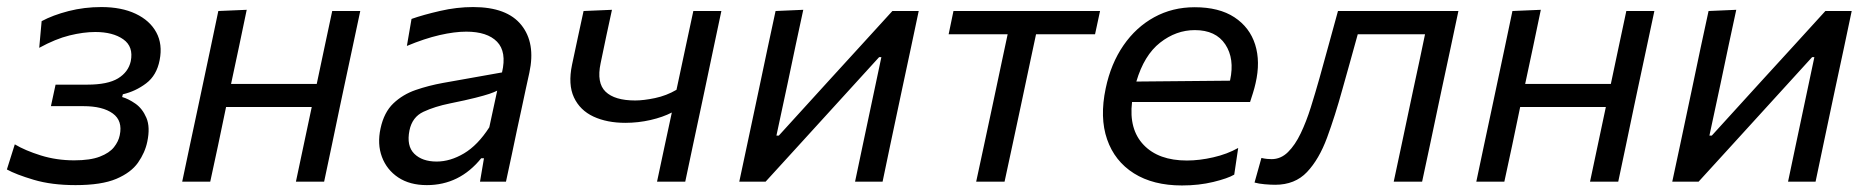

<svg xmlns="http://www.w3.org/2000/svg" viewBox="-20 -528 5428 558"><path d="M199.5 10Q130 10 78 -5.5Q26 -21 0 -35.5L23 -108.5Q53 -90.5 98.8 -76.2Q144.5 -62 195.5 -62Q242.5 -62 270.2 -72.8Q298 -83.5 311.2 -100.2Q324.5 -117 328 -135Q337 -177 307.8 -198.2Q278.5 -219.5 222.5 -219.5H128L141.5 -282H233.5Q293 -282 323 -300.2Q353 -318.5 360 -350Q368.5 -392.5 338.2 -413.8Q308 -435 257 -435Q222.5 -435 182 -425Q141.5 -415 94 -389L101 -466.5Q133.5 -484 179.2 -495.8Q225 -507.5 274.5 -507.5Q333 -507.5 374.2 -488Q415.5 -468.5 434.2 -434Q453 -399.5 444 -353.5Q435.5 -309 404.8 -285.8Q374 -262.5 337 -254L335 -246Q353 -241 373.5 -226.8Q394 -212.5 405.5 -185.5Q417 -158.5 408 -116Q401.5 -84.5 381.2 -55.5Q361 -26.5 318 -8.2Q275 10 199.5 10Z M509.5 0Q521 -55 532 -106.5Q543 -158 556 -219L566.5 -268.5Q581 -336 592 -388.8Q603 -441.5 614.5 -496L697 -499.5Q685.5 -443.5 674.5 -391.8Q663.5 -340 651.5 -284H900.5Q913.5 -345.5 924 -395Q934.5 -444.5 945.5 -496H1027Q1015.5 -441.5 1004.2 -388.8Q993 -336 978.5 -268.5L968 -219Q955.5 -158 944.5 -106.5Q933.5 -55 922 0H840Q851.5 -55 862.5 -106.2Q873.5 -157.5 886 -217H637Q624.5 -156.5 613.8 -105.8Q603 -55 591 0Z M1220.5 10Q1171 10 1137.5 -12.2Q1104 -34.5 1090 -72Q1076 -109.5 1086 -155Q1096 -201.5 1123.2 -227.5Q1150.5 -253.5 1188.2 -266.5Q1226 -279.5 1267.5 -287L1439 -317.5Q1453 -377.5 1424.5 -406.8Q1396 -436 1335 -436Q1301 -436 1257.5 -426Q1214 -416 1162.5 -394.5L1176 -473Q1210 -485 1258.8 -496.2Q1307.5 -507.5 1355 -507.5Q1453.5 -507.5 1495.2 -455.2Q1537 -403 1518.5 -317Q1513.5 -294.5 1507.8 -268.2Q1502 -242 1495.5 -210.5L1482.5 -150.5Q1475.5 -117.5 1467.8 -80.5Q1460 -43.5 1450.5 0H1375L1386.5 -68H1378.5Q1315.5 10 1220.5 10ZM1249 -58.5Q1288.5 -58.5 1328.5 -82.2Q1368.5 -106 1402 -158L1425 -264.5Q1416 -260 1402 -255.2Q1388 -250.5 1361.5 -243.8Q1335 -237 1288 -227.5Q1243.5 -218.5 1210.8 -203.2Q1178 -188 1170 -149Q1161 -104 1184 -81.2Q1207 -58.5 1249 -58.5Z M1889.5 0Q1900 -48 1911 -101Q1922 -154 1932.5 -201Q1906.5 -187.5 1870.5 -179.2Q1834.5 -171 1797.5 -171Q1744 -171 1704.8 -189.2Q1665.5 -207.5 1648 -245Q1630.5 -282.5 1642.5 -340Q1651.5 -382.5 1659.5 -419.8Q1667.5 -457 1676 -496L1758.5 -499.5Q1750 -461.5 1742.2 -424Q1734.5 -386.5 1725.5 -344Q1713.5 -287 1740 -261.5Q1766.5 -236 1826 -236Q1850.5 -236 1883.8 -243Q1917 -250 1946 -267L1950 -285.5Q1963 -347 1973.5 -395.8Q1984 -444.5 1995 -496H2076.5Q2065 -441.5 2053.8 -388.8Q2042.5 -336 2028.5 -268.5L2018 -219Q2005 -158 1994 -106.5Q1983 -55 1971.5 0Z M2128.5 0Q2140.5 -55.5 2151.2 -106.5Q2162 -157.5 2175 -218.5L2185.5 -268Q2199.5 -335 2210.8 -388Q2222 -441 2234 -496L2314.5 -499.5Q2303 -447 2292.5 -397.2Q2282 -347.5 2269 -285.5L2236.5 -134H2243.5L2390.5 -295.5Q2435 -344 2481.2 -394.8Q2527.5 -445.5 2573.5 -496H2650Q2638.5 -440.5 2627.2 -388.2Q2616 -336 2601.5 -268L2591 -218.5Q2578 -157.5 2567.2 -106.2Q2556.5 -55 2545 0H2465Q2476 -53.5 2486.5 -102.2Q2497 -151 2509 -208.5L2541.5 -362H2535L2391.5 -204.5Q2346 -154.5 2299 -103Q2252 -51.5 2205 0Z M2817 0Q2829 -55.5 2840 -106.8Q2851 -158 2864 -219L2874.5 -268.5Q2884.5 -315.5 2892.5 -353.5Q2900.5 -391.5 2908.5 -428.5H2737L2751 -496H3177L3162.5 -428.5H2991Q2983 -391.5 2975 -353.5Q2967 -315.5 2957 -268.5L2946.5 -219Q2933.5 -158 2922.5 -106.8Q2911.5 -55.5 2899.5 0Z M3415 11Q3331.5 11 3275.5 -24.2Q3219.5 -59.5 3197.5 -123Q3175.5 -186.5 3193.5 -271.5Q3208.5 -343 3245 -396Q3281.5 -449 3334.5 -478Q3387.5 -507 3452 -507Q3523 -507 3567.5 -477.8Q3612 -448.5 3627.8 -398.5Q3643.5 -348.5 3629 -286Q3626 -272.5 3621.5 -258Q3617 -243.5 3613 -231.5H3270Q3260.5 -152 3303.8 -106.8Q3347 -61.5 3429.5 -61.5Q3466 -61.5 3506.2 -70.8Q3546.5 -80 3578.5 -98L3567 -20.5Q3548.5 -9.5 3506.2 0.8Q3464 11 3415 11ZM3452.5 -440.5Q3398 -440.5 3351.5 -404Q3305 -367.5 3282.5 -291L3554.5 -293.5L3555 -295Q3568.5 -357.5 3541 -399Q3513.5 -440.5 3452.5 -440.5Z M3686 9Q3673 9 3655.5 7.5Q3638 6 3626 2.5L3646 -69Q3654 -67 3662.2 -66.2Q3670.5 -65.5 3675.5 -65.5Q3702.5 -65.5 3723.2 -86Q3744 -106.5 3760.2 -140.5Q3776.5 -174.5 3789.5 -216Q3802.5 -257.5 3814.5 -300Q3828 -349.5 3842 -399.5Q3856 -449.5 3868.5 -496H4218.5Q4207 -441.5 4195.8 -388.8Q4184.5 -336 4170 -268.5L4159.5 -219Q4146.5 -158 4135.8 -106.5Q4125 -55 4113 0H4030.5Q4042.5 -55 4053.2 -106.5Q4064 -158 4077 -219L4087.5 -268.5Q4097.5 -315.5 4105.8 -353.5Q4114 -391.5 4121.5 -428.5H3926Q3915 -389 3903.8 -348.5Q3892.5 -308 3881.5 -269Q3860 -191 3836.8 -128Q3813.5 -65 3778.5 -28Q3743.5 9 3686 9Z M4270.5 0Q4282 -55 4293 -106.5Q4304 -158 4317 -219L4327.5 -268.5Q4342 -336 4353 -388.8Q4364 -441.5 4375.5 -496L4458 -499.5Q4446.5 -443.5 4435.5 -391.8Q4424.5 -340 4412.5 -284H4661.5Q4674.5 -345.5 4685 -395Q4695.5 -444.5 4706.5 -496H4788Q4776.5 -441.5 4765.2 -388.8Q4754 -336 4739.5 -268.5L4729 -219Q4716.5 -158 4705.5 -106.5Q4694.5 -55 4683 0H4601Q4612.5 -55 4623.5 -106.2Q4634.5 -157.5 4647 -217H4398Q4385.5 -156.5 4374.8 -105.8Q4364 -55 4352 0Z M4840 0Q4852 -55.5 4862.8 -106.5Q4873.5 -157.5 4886.5 -218.5L4897 -268Q4911 -335 4922.2 -388Q4933.5 -441 4945.5 -496L5026 -499.5Q5014.5 -447 5004 -397.2Q4993.5 -347.5 4980.5 -285.5L4948 -134H4955L5102 -295.5Q5146.5 -344 5192.8 -394.8Q5239 -445.5 5285 -496H5361.5Q5350 -440.5 5338.8 -388.2Q5327.5 -336 5313 -268L5302.5 -218.5Q5289.5 -157.5 5278.8 -106.2Q5268 -55 5256.5 0H5176.5Q5187.5 -53.5 5198 -102.2Q5208.5 -151 5220.5 -208.5L5253 -362H5246.5L5103 -204.5Q5057.5 -154.5 5010.5 -103Q4963.5 -51.5 4916.5 0Z"/></svg>

Font: Commissioner
Style: Italic
Weight: 400
Italic angle: -12°
Designer: Kostas Bartsokas
Foundry: Kostas Bartsokas
Version: Version 1.000; ttfautohint (v1.8.3)